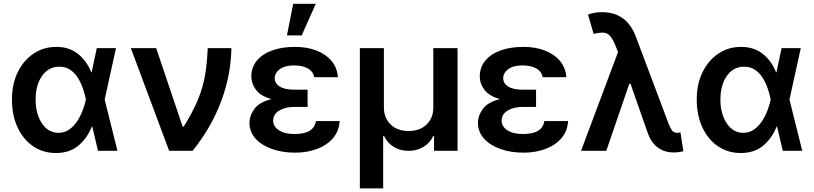

<svg xmlns="http://www.w3.org/2000/svg" viewBox="-20 -802 4330 1021"><path d="M276.4 11.7Q207.5 11.2 155 -25.1Q102.5 -61.5 73 -125.5Q43.5 -189.5 43.5 -272.5Q43.5 -355.5 74.5 -418.5Q105.5 -481.4 158.7 -517.1Q211.9 -552.7 279.3 -552.7Q348.1 -552.7 394.8 -515.4Q441.4 -478 465.3 -417.5H467.3L494.6 -545.9H596.7L536.6 -272.9L604.5 0H501L470.7 -128.9H468.3Q444.3 -67.9 397.5 -28.1Q350.6 11.7 276.4 11.7ZM437 -272.9 436.5 -274.4Q431.2 -300.8 421.1 -330.8Q411.1 -360.8 394.8 -387.2Q378.4 -413.6 354 -430.4Q329.6 -447.3 295.4 -447.3Q237.8 -447.3 203.6 -398.4Q169.4 -349.6 169.4 -272.9Q169.4 -196.3 203.1 -146Q236.8 -95.7 291 -95.7Q323.2 -95.7 347.9 -113Q372.6 -130.4 390.4 -157.5Q408.2 -184.6 419.7 -215.1Q431.2 -245.6 436.5 -271.5Z M879.4 0 675.8 -545.9H810.5L951.2 -128.9H957Q1006.3 -208 1033 -273.2Q1059.6 -338.4 1070.6 -403.1Q1081.5 -467.8 1084.5 -545.9H1210.4Q1208.5 -403.8 1156.2 -263.9Q1104 -124 1004.4 0Z M1615.7 -285.2V-233.4H1543Q1497.1 -233.4 1464.8 -214.1Q1432.6 -194.8 1432.6 -159.7Q1432.6 -129.9 1462.6 -109.6Q1492.7 -89.4 1545.9 -89.4Q1599.1 -89.4 1626.7 -106.7Q1654.3 -124 1660.2 -158.2H1786.1Q1782.7 -104 1750.2 -66.7Q1717.8 -29.3 1665.3 -9.8Q1612.8 9.8 1549.8 9.8Q1481 9.8 1426 -9.8Q1371.1 -29.3 1339.1 -64.7Q1307.1 -100.1 1306.6 -148.4Q1307.1 -188.5 1333.5 -223.9Q1359.9 -259.3 1423.8 -274.9Q1365.2 -291.5 1340.8 -325Q1316.4 -358.4 1316.4 -394Q1316.4 -444.3 1346.2 -480Q1376 -515.6 1428.2 -534.2Q1480.5 -552.7 1548.3 -552.7Q1612.3 -552.7 1662.4 -533.4Q1712.4 -514.2 1742.7 -478.3Q1772.9 -442.4 1776.9 -391.6H1650.4Q1645.5 -421.9 1617.2 -438Q1588.9 -454.1 1543.5 -454.1Q1494.6 -454.1 1468 -434.3Q1441.4 -414.6 1440.9 -386.2Q1441.4 -358.4 1467.5 -341.8Q1493.7 -325.2 1543 -325.2H1615.7ZM1505.9 -613.8 1539.1 -781.7H1659.2L1584.5 -613.8Z M1893.6 199.7V-545.9H2021.5V-229Q2022 -173.8 2058.1 -139.4Q2094.2 -105 2153.3 -105.5Q2211.9 -105 2248 -139.6Q2284.2 -174.3 2284.2 -229V-545.9H2413.1V0H2288.1V-78.6H2283.7Q2265.6 -40.5 2230.5 -20Q2195.3 0.5 2153.3 0Q2110.4 0.5 2075.4 -20Q2040.5 -40.5 2022.5 -78.6H2017.6V199.7Z M2830.6 -285.2V-233.4H2757.8Q2711.9 -233.4 2679.7 -214.1Q2647.5 -194.8 2647.5 -159.7Q2647.5 -129.9 2677.5 -109.6Q2707.5 -89.4 2760.7 -89.4Q2814 -89.4 2841.6 -106.7Q2869.1 -124 2875 -158.2H3001Q2997.6 -104 2965.1 -66.7Q2932.6 -29.3 2880.1 -9.8Q2827.6 9.8 2764.6 9.8Q2695.8 9.8 2640.9 -9.8Q2585.9 -29.3 2554 -64.7Q2522 -100.1 2521.5 -148.4Q2522 -188.5 2548.3 -223.9Q2574.7 -259.3 2638.7 -274.9Q2580.1 -291.5 2555.7 -325Q2531.2 -358.4 2531.2 -394Q2531.2 -444.3 2561 -480Q2590.8 -515.6 2643.1 -534.2Q2695.3 -552.7 2763.2 -552.7Q2827.1 -552.7 2877.2 -533.4Q2927.2 -514.2 2957.5 -478.3Q2987.8 -442.4 2991.7 -391.6H2865.2Q2860.4 -421.9 2832 -438Q2803.7 -454.1 2758.3 -454.1Q2709.5 -454.1 2682.9 -434.3Q2656.2 -414.6 2655.8 -386.2Q2656.2 -358.4 2682.4 -341.8Q2708.5 -325.2 2757.8 -325.2H2830.6Z M3561 8.8Q3514.2 8.3 3479.5 -16.4Q3444.8 -41 3426.3 -89.8L3333 -356H3326.2L3204.1 0H3069.8L3266.6 -525.4L3252 -561.5Q3232.4 -610.8 3209.2 -622.8Q3186 -634.8 3136.7 -621.6L3106.9 -724.6Q3121.1 -730 3139.9 -733.6Q3158.7 -737.3 3181.2 -737.3Q3312.5 -737.3 3361.3 -606.9L3534.2 -147.5Q3543.9 -122.6 3553 -109.1Q3562 -95.7 3582.5 -95.7Q3592.8 -96.2 3598.6 -97.7L3613.8 2Q3590.3 8.8 3561 8.8Z M3918 11.7Q3849.1 11.2 3796.6 -25.1Q3744.1 -61.5 3714.6 -125.5Q3685.1 -189.5 3685.1 -272.5Q3685.1 -355.5 3716.1 -418.5Q3747.1 -481.4 3800.3 -517.1Q3853.5 -552.7 3920.9 -552.7Q3989.7 -552.7 4036.4 -515.4Q4083 -478 4106.9 -417.5H4108.9L4136.2 -545.9H4238.3L4178.2 -272.9L4246.1 0H4142.6L4112.3 -128.9H4109.9Q4085.9 -67.9 4039.1 -28.1Q3992.2 11.7 3918 11.7ZM4078.6 -272.9 4078.1 -274.4Q4072.8 -300.8 4062.7 -330.8Q4052.7 -360.8 4036.4 -387.2Q4020 -413.6 3995.6 -430.4Q3971.2 -447.3 3937 -447.3Q3879.4 -447.3 3845.2 -398.4Q3811 -349.6 3811 -272.9Q3811 -196.3 3844.7 -146Q3878.4 -95.7 3932.6 -95.7Q3964.8 -95.7 3989.5 -113Q4014.2 -130.4 4032 -157.5Q4049.8 -184.6 4061.3 -215.1Q4072.8 -245.6 4078.1 -271.5Z"/></svg>

Font: Inter Semi Bold
Style: Regular
Weight: 600
Designer: Rasmus Andersson
Foundry: rsms
Version: Version 4.000;git-e0f93cc